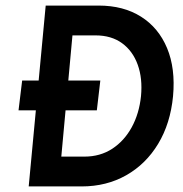

<svg xmlns="http://www.w3.org/2000/svg" viewBox="-20 -669 657 689"><path d="M59.5 -380H340L327.5 -273H46.5ZM144 -649H334Q423 -649 486 -609.2Q549 -569.5 579.5 -496.5Q610 -423.5 601 -324Q591.5 -225.5 547.5 -152.8Q503.5 -80 432.8 -40Q362 0 273 0H83ZM240 -542 200 -107H283Q339.5 -107 382.8 -135.2Q426 -163.5 452.8 -212.5Q479.5 -261.5 486 -324Q492 -387.5 474.2 -436.8Q456.5 -486 418 -514Q379.5 -542 323 -542Z"/></svg>

Font: Karla
Style: Bold Italic
Weight: 700
Italic angle: -8°
Designer: Jonathan Pinhorn
Version: Version 2.004;gftools[0.9.33]